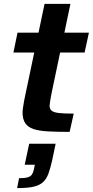

<svg xmlns="http://www.w3.org/2000/svg" viewBox="-20 -678 477 987"><path d="M338 0Q274 0 227.5 -2.5Q181 -5 152.5 -14.5Q124 -24 110 -44.5Q96 -65 96 -99Q96 -110 98.5 -126Q101 -142 104 -160Q107 -178 111 -194L156 -408H49L70 -510H178L209 -658H342L311 -510H437L415 -408H289L247 -208Q244 -195 241.5 -180Q239 -165 237 -152.5Q235 -140 235 -135Q235 -118 245.5 -109Q256 -100 283 -97Q310 -94 359 -94ZM68 289 78 238Q107 238 122.5 233.5Q138 229 144.5 218.5Q151 208 155 190L159 169H107L130 61H266L248 147Q239 187 229 214.5Q219 242 201 258.5Q183 275 151.5 282Q120 289 68 289Z"/></svg>

Font: Saira SemiExpanded SemiBold
Style: Italic
Weight: 600
Width: 6
Italic angle: -12°
Designer: Hector Gatti with collaboration of the Omnibus-Type team
Foundry: Omnibus-Type
Version: Version 1.101